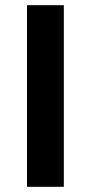

<svg xmlns="http://www.w3.org/2000/svg" viewBox="-20 -720 350 740"><path d="M84 -700H226V0H84Z"/></svg>

Font: Golos UI
Style: Bold
Weight: 700
Designer: A.Korolkova, Vitaly Kuzmin
Foundry: ParaType Ltd
Version: Version 2.000